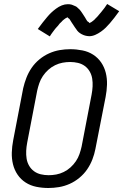

<svg xmlns="http://www.w3.org/2000/svg" viewBox="-20 -928 616 960"><path d="M222 12Q191 12 161.5 6Q132 0 108 -15.5Q84 -31 68 -54.5Q52 -78 45 -106.5Q38 -135 39 -165.5Q40 -196 46 -227L96 -487Q102 -513 112 -539Q122 -565 138 -588.5Q154 -612 177 -631Q200 -650 226 -661.5Q252 -673 278.5 -677.5Q305 -682 331 -682Q362 -682 392 -676Q422 -670 446 -654.5Q470 -639 486 -615.5Q502 -592 509 -563.5Q516 -535 515 -504.5Q514 -474 508 -443L457 -183Q452 -157 442 -131Q432 -105 416 -81.5Q400 -58 377 -39Q354 -20 328 -8.5Q302 3 275 7.5Q248 12 222 12ZM223 -52Q242 -52 261 -55.5Q280 -59 298.5 -68Q317 -77 332.5 -91Q348 -105 359.5 -122Q371 -139 377.5 -158Q384 -177 388 -195L438 -455Q442 -476 443 -496Q444 -516 441 -535Q438 -554 428.5 -570.5Q419 -587 404 -598Q389 -609 370 -613.5Q351 -618 331 -618Q312 -618 293 -614.5Q274 -611 255.5 -602Q237 -593 221.5 -579Q206 -565 194.5 -548Q183 -531 176.5 -512Q170 -493 166 -475L116 -215Q112 -194 111 -174Q110 -154 113 -135Q116 -116 125.5 -99.5Q135 -83 150 -72Q165 -61 184 -56.5Q203 -52 223 -52ZM229 -746 169 -783Q182 -801 193.5 -815.5Q205 -830 215.5 -842.5Q226 -855 236 -864.5Q246 -874 260 -884.5Q274 -895 289 -901Q304 -907 319 -907Q324 -907 329.5 -906.5Q335 -906 339 -904.5Q343 -903 347.5 -901Q352 -899 357 -897Q362 -895 365 -892Q368 -889 371.5 -886Q375 -883 378.5 -879.5Q382 -876 384.5 -872Q387 -868 390 -864Q393 -860 395 -856.5Q397 -853 399.5 -849.5Q402 -846 405 -841Q408 -836 410.5 -831.5Q413 -827 415.5 -823.5Q418 -820 422.5 -818Q427 -816 426 -812L425 -811Q426 -813 430.5 -814.5Q435 -816 438 -818.5Q441 -821 446 -824.5Q451 -828 452.5 -830Q454 -832 456 -834Q458 -836 460.5 -838.5Q463 -841 465.5 -843.5Q468 -846 470 -848.5Q472 -851 474.5 -854Q477 -857 480 -860.5Q483 -864 486 -867.5Q489 -871 491.5 -874.5Q494 -878 497.5 -882Q501 -886 504 -890.5Q507 -895 510 -899.5Q513 -904 516 -908L576 -872Q563 -854 551.5 -839Q540 -824 529.5 -812Q519 -800 509 -790Q499 -780 485 -770Q471 -760 456 -753.5Q441 -747 426 -747Q421 -747 415.5 -748Q410 -749 406 -750Q402 -751 397 -753Q392 -755 387.5 -757.5Q383 -760 379.5 -762.5Q376 -765 372.5 -768Q369 -771 366 -775Q363 -779 360.5 -783Q358 -787 355 -790.5Q352 -794 350 -798Q348 -802 345.5 -805Q343 -808 340 -813Q337 -818 334 -822.5Q331 -827 329 -830.5Q327 -834 322.5 -836.5Q318 -839 318 -843H319Q319 -842 314.5 -840Q310 -838 307 -836Q304 -834 299 -830Q294 -826 292.5 -824.5Q291 -823 289 -820.5Q287 -818 284.5 -816Q282 -814 279.5 -811.5Q277 -809 275 -806Q273 -803 270.5 -800Q268 -797 265 -794Q262 -791 259 -787.5Q256 -784 253 -780Q250 -776 247 -772Q244 -768 241 -764Q238 -760 235 -755.5Q232 -751 229 -746Z"/></svg>

Font: Lode Term
Style: Italic
Weight: 400
Italic angle: -11°
Monospace: yes
Designer: Belleve Invis
Foundry: Belleve Invis
Version: Version 29.2.0